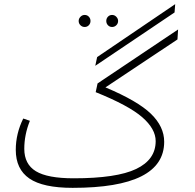

<svg xmlns="http://www.w3.org/2000/svg" viewBox="-20 -892 938 925"><path d="M821 -832 439 -575 448 -617 824 -872ZM835 -702 488 -471Q643 -406 707 -344Q771 -282 771 -209Q771 13 330 13Q187 13 121.5 -32Q56 -77 56 -170Q56 -248 92 -321L124 -310Q97 -243 97 -175Q97 -101 153 -67Q209 -33 335 -33Q542 -33 636 -78Q730 -123 730 -212Q730 -271 665 -327.5Q600 -384 441 -448L450 -490L838 -750ZM359 -791Q359 -802 367.5 -811Q376 -820 388 -820Q400 -820 408 -811.5Q416 -803 416 -791Q416 -779 408 -770.5Q400 -762 388 -762Q376 -762 367.5 -770.5Q359 -779 359 -791ZM492 -791Q492 -803 500 -811.5Q508 -820 520 -820Q532 -820 540.5 -811Q549 -802 549 -791Q549 -779 540.5 -770.5Q532 -762 520 -762Q508 -762 500 -770.5Q492 -779 492 -791Z"/></svg>

Font: FiraGO ExtraLight
Style: Regular
Weight: 200
Designer: bBox Type
Foundry: bBox Type GmbH
Version: Version 1.001